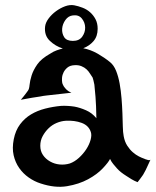

<svg xmlns="http://www.w3.org/2000/svg" viewBox="-20 -746 602 742"><path d="M234.4 -279.3Q216.8 -278.3 199.2 -271Q181.6 -263.7 168 -250.5Q154.3 -237.3 145 -220.2Q135.7 -203.1 135.7 -182.6Q135.7 -162.1 146 -147Q156.2 -131.8 173.3 -122.1Q190.4 -112.3 210.4 -110.4Q230.5 -108.4 250 -114.3Q268.6 -121.1 285.2 -136.2Q301.8 -151.4 313.5 -169.4Q325.2 -187.5 330.1 -205.6Q335 -223.6 331.1 -235.4Q323.2 -260.7 295.9 -271Q268.6 -281.2 234.4 -279.3ZM154.3 -643.6Q156.2 -659.2 168 -674.8Q179.7 -690.4 196.3 -702.6Q212.9 -714.8 231.4 -721.7Q250 -728.5 266.6 -725.6Q282.2 -722.7 298.8 -716.3Q315.4 -710 328.1 -698.7Q340.8 -687.5 349.1 -671.9Q357.4 -656.2 357.4 -634.8Q357.4 -605.5 341.3 -586.9Q325.2 -568.4 301.8 -559.6Q331.1 -553.7 357.4 -538.6Q383.8 -523.4 405.3 -505.9Q419.9 -494.1 428.7 -472.2Q437.5 -450.2 442.4 -422.9Q447.3 -395.5 449.7 -365.7Q452.1 -335.9 453.1 -308.1Q454.1 -280.3 454.6 -257.3Q455.1 -234.4 458 -219.7Q461.9 -198.2 471.7 -183.1Q481.4 -168 493.2 -157.7Q504.9 -147.5 516.6 -141.6Q528.3 -135.7 537.1 -132.8Q543 -129.9 547.9 -128.9Q557.6 -125 561.5 -128.9Q555.7 -115.2 550.8 -105.5Q545.9 -95.7 543 -88.9Q539.1 -81.1 536.1 -76.2Q533.2 -70.3 529.3 -65.4Q526.4 -60.5 521.5 -54.7Q516.6 -48.8 511.7 -42Q499 -46.9 487.8 -53.7Q476.6 -60.5 467.8 -66.4Q457 -73.2 448.2 -80.1Q439.5 -86.9 431.6 -95.7Q424.8 -103.5 417.5 -112.3Q410.2 -121.1 405.3 -131.8Q399.4 -119.1 377.4 -95.7Q355.5 -72.3 320.3 -53.2Q285.2 -34.2 238.8 -26.4Q192.4 -18.6 136.7 -37.1Q112.3 -44.9 90.8 -60.1Q69.3 -75.2 54.2 -96.7Q39.1 -118.2 32.7 -146Q26.4 -173.8 33.2 -208Q40 -242.2 57.6 -265.6Q75.2 -289.1 99.6 -303.7Q124 -318.4 154.3 -326.2Q184.6 -334 216.8 -336.9Q242.2 -337.9 267.6 -334Q289.1 -330.1 312.5 -319.8Q335.9 -309.6 352.5 -289.1Q351.6 -340.8 349.1 -371.6Q346.7 -402.3 344.7 -418.9Q340.8 -438.5 337.9 -446.3Q333 -453.1 327.6 -461.9Q322.3 -470.7 314.5 -478Q306.6 -485.4 294.9 -490.2Q283.2 -495.1 267.6 -494.1Q251 -493.2 241.2 -485.4Q231.4 -477.5 226.1 -467.3Q220.7 -457 219.7 -445.3Q218.8 -433.6 220.7 -424.8Q222.7 -418.9 226.6 -412.1Q230.5 -406.2 237.3 -399.4Q244.1 -392.6 255.9 -387.7L160.2 -377Q149.4 -376 134.8 -373Q122.1 -371.1 103.5 -368.2Q85 -365.2 60.5 -360.4Q66.4 -367.2 71.3 -373.5Q76.2 -379.9 80.1 -384.8Q84 -390.6 87.9 -395.5Q92.8 -401.4 94.2 -417.5Q95.7 -433.6 102.1 -454.1Q108.4 -474.6 124 -497.1Q139.6 -519.5 174.8 -539.1Q186.5 -546.9 198.7 -551.3Q210.9 -555.7 222.7 -558.6Q194.3 -567.4 172.4 -588.4Q150.4 -609.4 154.3 -643.6ZM261.7 -587.9Q286.1 -587.9 297.9 -604.5Q309.6 -621.1 309.1 -640.1Q308.6 -659.2 296.4 -674.3Q284.2 -689.5 261.7 -686.5Q244.1 -684.6 232.9 -668.9Q221.7 -653.3 220.2 -635.3Q218.8 -617.2 228 -602.5Q237.3 -587.9 261.7 -587.9Z"/></svg>

Font: Lakki Reddy
Style: Regular
Weight: 400
Designer: Appaji Ambarisha Darbha
Version: Version 1.0.4; ttfautohint (v1.2.42-39fb)